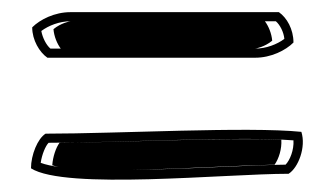

<svg xmlns="http://www.w3.org/2000/svg" viewBox="-20 -433 551 316"><path d="M31 -156C87 -120 351 -147 455 -147C471 -157 484 -191 476 -216C388 -225 173 -213 55 -213C42 -205 31 -178 31 -156ZM33 -388C33 -367 45 -347 58 -338H400C426 -338 450 -350 463 -363C463 -385 452 -404 439 -413H96C70 -413 46 -401 33 -388ZM47 -165C49 -179 55 -193 60 -198C176 -198 373 -209 463 -202C464 -186 457 -169 450 -162C347 -161 111 -141 47 -165ZM48 -382C60 -391 78 -398 96 -398H434C441 -392 447 -380 448 -369C436 -360 418 -353 400 -353H63C56 -359 50 -371 48 -382ZM66 -161C114 -144 313 -159 432 -162C439 -172 444 -188 443 -203C359 -207 190 -199 78 -198C72 -190 67 -175 66 -161ZM68 -385C69 -373 74 -361 80 -353H400C401 -353 416 -356 428 -366C427 -378 422 -390 416 -398H96C95 -398 80 -395 68 -385Z"/></svg>

Font: Snowfall
Style: Eco
Weight: 400
Designer: Jasper
Foundry: Cannot Into Space Fonts
Version: Version 0.9